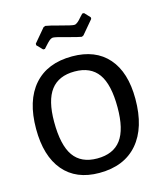

<svg xmlns="http://www.w3.org/2000/svg" viewBox="-126 -955 892 1057"><g transform="rotate(-15 319.5 -427.0)"><path d="M454 -863 484 -831V-822L419 -745L409 -740Q388 -743 327.5 -760Q267 -777 254 -777Q249 -777 243.5 -774.5Q238 -772 232 -767Q226 -762 221.5 -757Q217 -752 208.5 -743Q200 -734 195 -728H185L154 -760V-769L219 -846L230 -850Q251 -847 311.5 -830.5Q372 -814 385 -814Q389 -814 392.5 -815Q396 -816 400 -819Q404 -822 407.5 -824.5Q411 -827 416 -832.5Q421 -838 424 -841.5Q427 -845 433.5 -852Q440 -859 444 -863ZM328 -650Q461 -650 533 -568Q605 -486 605 -334Q605 -170 528 -80.5Q451 9 309 9Q177 9 105.5 -75.5Q34 -160 34 -315Q34 -476 110.5 -563Q187 -650 328 -650ZM140 -327Q140 -194 183.5 -132.5Q227 -71 318 -71Q410 -71 454 -130Q498 -189 498 -314Q498 -445 454.5 -505.5Q411 -566 320 -566Q229 -566 184.5 -507.5Q140 -449 140 -327Z"/></g></svg>

Font: Alegreya Sans SC Medium
Style: Regular
Weight: 500
Designer: Juan Pablo del Peral
Foundry: Huerta Tipografica
Version: Version 2.001;PS 002.001;hotconv 1.0.88;makeotf.lib2.5.64775